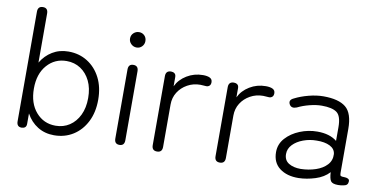

<svg xmlns="http://www.w3.org/2000/svg" viewBox="-71 -922 2238 1132"><g transform="rotate(10 1048.0 -355.5)"><path d="M299 11Q244 11 201 -15.5Q158 -42 132 -90V-28Q132 -13 124 -6.5Q116 0 103 0Q74 0 74 -33V-689Q74 -722 105 -722Q135 -722 135 -689V-395Q161 -439 203 -464.5Q245 -490 299 -490Q363 -490 413 -458.5Q463 -427 491.5 -371Q520 -315 520 -240Q520 -165 491.5 -108.5Q463 -52 413 -20.5Q363 11 299 11ZM298 -46Q345 -46 381.5 -70Q418 -94 439 -137.5Q460 -181 460 -240Q460 -299 439 -342Q418 -385 381.5 -409Q345 -433 298 -433Q227 -433 181 -380.5Q135 -328 135 -240Q135 -152 181 -99Q227 -46 298 -46Z M689 0Q659 0 659 -33V-446Q659 -479 689 -479Q719 -479 719 -446V-33Q719 0 689 0ZM689 -583Q670 -583 656 -596.5Q642 -610 642 -629Q642 -649 656 -662Q670 -675 689 -675Q708 -675 721 -662Q734 -649 734 -629Q734 -610 721 -596.5Q708 -583 689 -583Z M914 0Q883 0 883 -33V-446Q883 -479 915 -479Q927 -479 935.5 -472.5Q944 -466 944 -451V-396Q964 -438 1007.5 -464.5Q1051 -491 1104 -491Q1130 -491 1145 -483.5Q1160 -476 1160 -458Q1160 -443 1151.5 -436Q1143 -429 1131 -430Q1124 -430 1115.5 -431Q1107 -432 1098 -432Q1056 -432 1021 -412.5Q986 -393 965.5 -360.5Q945 -328 945 -287V-33Q945 0 914 0Z M1290 0Q1259 0 1259 -33V-446Q1259 -479 1291 -479Q1303 -479 1311.5 -472.5Q1320 -466 1320 -451V-396Q1340 -438 1383.5 -464.5Q1427 -491 1480 -491Q1506 -491 1521 -483.5Q1536 -476 1536 -458Q1536 -443 1527.5 -436Q1519 -429 1507 -430Q1500 -430 1491.5 -431Q1483 -432 1474 -432Q1432 -432 1397 -412.5Q1362 -393 1341.5 -360.5Q1321 -328 1321 -287V-33Q1321 0 1290 0Z M1763 9Q1693 10 1649.5 -23Q1606 -56 1606 -119Q1606 -167 1638.5 -203Q1671 -239 1721.5 -259.5Q1772 -280 1826 -280Q1900 -280 1943 -245V-327Q1943 -394 1915 -414.5Q1887 -435 1825 -435Q1792 -435 1752.5 -425Q1713 -415 1681 -399Q1651 -387 1638 -408Q1623 -434 1654 -448Q1691 -467 1737.5 -479Q1784 -491 1825 -491Q1916 -491 1959 -456Q2002 -421 2002 -327V-62Q2002 -49 2007 -46Q2012 -43 2028 -43Q2041 -43 2050 -38.5Q2059 -34 2059 -24Q2059 1 2034 5Q2026 7 2017 8Q2008 9 2000 9Q1966 9 1956 -5Q1946 -19 1944 -58Q1913 -24 1862 -8Q1811 8 1763 9ZM1766 -46Q1814 -47 1855.5 -61Q1897 -75 1921.5 -101.5Q1946 -128 1944 -166Q1941 -197 1910 -212.5Q1879 -228 1830 -227Q1789 -227 1751 -213Q1713 -199 1689.5 -174.5Q1666 -150 1666 -118Q1666 -81 1694 -63.5Q1722 -46 1766 -46Z"/></g></svg>

Font: Zen Maru Gothic
Style: Regular
Weight: 400
Designer: Yoshimichi Ohira
Foundry: Positype
Version: Version 1.002